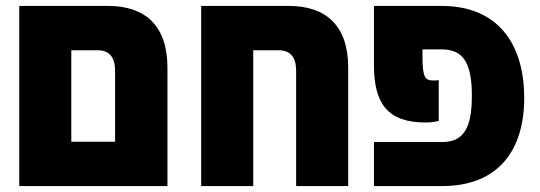

<svg xmlns="http://www.w3.org/2000/svg" viewBox="-20 -629 1824 649"><path d="M45 0H546V-401C546 -541 472 -609 345 -609H45ZM221 -150V-459H311C349 -459 369 -436 369 -390V-150Z M956 -609H660V0H836V-459H923C961 -459 981 -436 981 -390V0H1157V-401C1157 -541 1083 -609 956 -609Z M1244 0H1474C1668 0 1752 -125 1752 -298C1752 -470 1672 -609 1472 -609H1244V-409C1244 -277 1292 -215 1418 -215C1443 -215 1450 -218 1463 -220V-358C1457 -357 1453 -357 1444 -357C1417 -357 1408 -368 1408 -439V-462H1474C1548 -462 1575 -413 1575 -305C1575 -202 1550 -149 1476 -149H1244Z"/></svg>

Font: Noto Sans Hebrew Condensed Black
Style: Regular
Weight: 900
Width: 3
Designer: Monotype Design Team
Foundry: Monotype Imaging Inc.
Version: Version 2.004